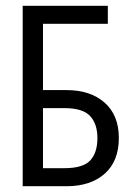

<svg xmlns="http://www.w3.org/2000/svg" viewBox="-20 -645 478 665"><path d="M353.5 -625V-562.5H62.5V-625ZM391.6 -167Q391.6 -86.9 342.8 -43.5Q293.9 0 210 0H58.6V-625H128.9V-333H210Q293 -333 342.3 -289.6Q391.6 -246.1 391.6 -167ZM317.4 -167Q317.4 -215.8 292 -243.2Q266.6 -270.5 203.1 -270.5H128.9V-62.5H203.1Q267.6 -62.5 292.5 -89.4Q317.4 -116.2 317.4 -167Z"/></svg>

Font: Sudo Var
Style: Regular
Weight: 400
Monospace: yes
Designer: Jens Kutilek
Foundry: Jens Kutilek
Version: Version 0.065;FEAKit 1.0